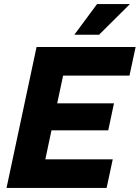

<svg xmlns="http://www.w3.org/2000/svg" viewBox="-20 -920 684 940"><path d="M12 0 159 -690H644L614 -550H289L260 -414H538L510 -282H232L202 -140H532L502 0ZM344 -750 455 -900H616L465 -750Z"/></svg>

Font: Radio Canada
Style: Bold Italic
Weight: 700
Italic angle: -12°
Designer: Charles Daoud, Etienne Aubert Bonn, Alexandre Saumier Demers, Jacques Le Bailly
Foundry: Radio-Canada
Version: Version 2.104; ttfautohint (v1.8.4.7-5d5b);gftools[0.9.28.de